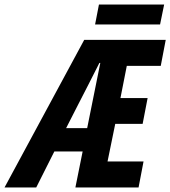

<svg xmlns="http://www.w3.org/2000/svg" viewBox="-85 -828 752 848"><path d="M257 -360 207 -262H300L358 -550H354Q329 -500 304.5 -452.5Q280 -405 257 -360ZM-65 0 287 -652H647L625 -537H475L447 -395H567L545 -281H424L390 -115H549L527 0H248L280 -159H155L75 0ZM335 -720 352 -808H640L622 -720Z"/></svg>

Font: Source Code Pro
Style: Bold Italic
Weight: 700
Italic angle: -11°
Monospace: yes
Designer: Paul D. Hunt, Teo Tuominen
Foundry: Adobe Systems Incorporated
Version: Version 1.050;PS 1.000;hotconv 16.6.51;makeotf.lib2.5.65220